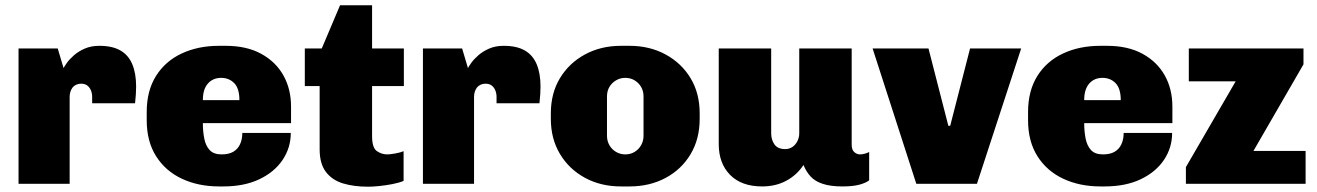

<svg xmlns="http://www.w3.org/2000/svg" viewBox="-20 -694 4974 725"><path d="M50 0V-511H198L220 -437Q223 -443 232.5 -456.5Q242 -470 259 -485Q276 -500 300 -510.5Q324 -521 355 -521Q404 -521 434.5 -503.5Q465 -486 479.5 -451.5Q494 -417 494 -367Q494 -355 493 -338Q492 -321 490 -304H328V-328Q328 -342 323 -353.5Q318 -365 309 -371.5Q300 -378 286 -378Q276 -378 267.5 -374Q259 -370 254 -363.5Q249 -357 246 -348Q243 -339 243 -328V0Z M808 10Q729 10 667 -19Q605 -48 569.5 -104Q534 -160 534 -240V-271Q534 -351 569 -407Q604 -463 666 -492Q728 -521 807 -521H832Q911 -521 966 -491Q1021 -461 1050 -409.5Q1079 -358 1079 -291V-229H746Q746 -197 751.5 -170Q757 -143 772 -127Q787 -111 817 -111Q844 -111 861 -121Q878 -131 886.5 -149.5Q895 -168 895 -192H1078Q1078 -136 1047 -90Q1016 -44 959 -17Q902 10 823 10ZM746 -316H884Q884 -360 864.5 -380Q845 -400 815 -400Q784 -400 765 -378.5Q746 -357 746 -316Z M1370 11Q1316 11 1275 -1.5Q1234 -14 1210.5 -45Q1187 -76 1187 -130V-369H1131V-511H1195L1264 -674H1385V-511H1505V-369H1385V-180Q1385 -136 1403 -123.5Q1421 -111 1442 -111Q1453 -111 1472.5 -114.5Q1492 -118 1504 -123V-11Q1488 -4 1462.5 1Q1437 6 1412 8.5Q1387 11 1370 11Z M1577 0V-511H1725L1747 -437Q1750 -443 1759.5 -456.5Q1769 -470 1786 -485Q1803 -500 1827 -510.5Q1851 -521 1882 -521Q1931 -521 1961.5 -503.5Q1992 -486 2006.5 -451.5Q2021 -417 2021 -367Q2021 -355 2020 -338Q2019 -321 2017 -304H1855V-328Q1855 -342 1850 -353.5Q1845 -365 1836 -371.5Q1827 -378 1813 -378Q1803 -378 1794.5 -374Q1786 -370 1781 -363.5Q1776 -357 1773 -348Q1770 -339 1770 -328V0Z M2325 10Q2249 10 2189 -22.5Q2129 -55 2094.5 -112.5Q2060 -170 2060 -245V-266Q2060 -342 2094.5 -399Q2129 -456 2189 -488.5Q2249 -521 2325 -521H2357Q2433 -521 2493 -488.5Q2553 -456 2587.5 -399Q2622 -342 2622 -266V-245Q2622 -169 2587.5 -111.5Q2553 -54 2493 -22Q2433 10 2357 10ZM2341 -111Q2361 -111 2376.5 -120.5Q2392 -130 2401 -146Q2410 -162 2410 -181V-330Q2410 -350 2401 -365.5Q2392 -381 2376.5 -390.5Q2361 -400 2341 -400Q2322 -400 2306 -390.5Q2290 -381 2281 -365.5Q2272 -350 2272 -330V-181Q2272 -162 2281 -146Q2290 -130 2306 -120.5Q2322 -111 2341 -111Z M2858 10Q2780 10 2737 -33.5Q2694 -77 2694 -150V-511H2892V-191Q2892 -166 2904.5 -148.5Q2917 -131 2945 -131Q2960 -131 2972 -139Q2984 -147 2991 -161Q2998 -175 2998 -191V-511H3196V-148Q3196 -128 3206 -119.5Q3216 -111 3227 -111Q3236 -111 3245 -113.5Q3254 -116 3262 -120V-13Q3249 -3 3224.5 3.5Q3200 10 3161 10Q3117 10 3087.5 0.5Q3058 -9 3041 -27.5Q3024 -46 3014 -71Q2989 -33 2949 -11.5Q2909 10 2858 10Z M3440 0 3275 -511H3486L3561 -219H3568L3643 -511H3836L3669 0Z M4136 10Q4057 10 3995 -19Q3933 -48 3897.5 -104Q3862 -160 3862 -240V-271Q3862 -351 3897 -407Q3932 -463 3994 -492Q4056 -521 4135 -521H4160Q4239 -521 4294 -491Q4349 -461 4378 -409.5Q4407 -358 4407 -291V-229H4074Q4074 -197 4079.5 -170Q4085 -143 4100 -127Q4115 -111 4145 -111Q4172 -111 4189 -121Q4206 -131 4214.5 -149.5Q4223 -168 4223 -192H4406Q4406 -136 4375 -90Q4344 -44 4287 -17Q4230 10 4151 10ZM4074 -316H4212Q4212 -360 4192.5 -380Q4173 -400 4143 -400Q4112 -400 4093 -378.5Q4074 -357 4074 -316Z M4458 0V-63L4646 -387H4469V-511H4902V-451L4713 -124H4910V0Z"/></svg>

Font: Chivo Medium Black
Style: Regular
Weight: 900
Version: Version 2.002